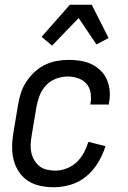

<svg xmlns="http://www.w3.org/2000/svg" viewBox="-20 -780 540 808"><path d="M207 8Q177 8 149 2Q121 -4 98.5 -18.5Q76 -33 60.5 -55.5Q45 -78 38 -105Q31 -132 31 -161Q31 -190 36 -219L56 -339Q60 -364 68 -389Q76 -414 91 -436.5Q106 -459 126 -477.5Q146 -496 170 -507.5Q194 -519 219.5 -523.5Q245 -528 270 -528Q295 -528 319.5 -524Q344 -520 365 -510Q386 -500 403 -483.5Q420 -467 429.5 -445.5Q439 -424 441.5 -399Q444 -374 439 -349L438 -340H360L361 -346Q365 -369 361 -391Q357 -413 343 -428.5Q329 -444 308 -451Q287 -458 264 -458Q240 -458 215 -448.5Q190 -439 172.5 -419.5Q155 -400 146 -376Q137 -352 133 -328L113 -208Q110 -190 109 -172Q108 -154 112 -137Q116 -120 125 -105Q134 -90 147 -80Q160 -70 177.5 -66Q195 -62 213 -62Q236 -62 260 -71Q284 -80 302.5 -97.5Q321 -115 333 -137.5Q345 -160 352 -183L424 -165Q413 -130 393.5 -97Q374 -64 344.5 -39Q315 -14 278.5 -3Q242 8 207 8ZM199 -588 155 -625 274 -760H366L437 -620L386 -593L311 -704Z"/></svg>

Font: Iosevka Fixed
Style: Italic
Weight: 400
Italic angle: -9°
Monospace: yes
Designer: Belleve Invis
Foundry: Belleve Invis
Version: Version 33.2.4